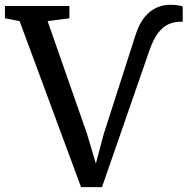

<svg xmlns="http://www.w3.org/2000/svg" viewBox="-40 -768 777 796"><path d="M296 7.7 41.3 -680.4 -19.5 -692.2V-743H247.7V-692.2L157.4 -680.4L320.6 -213.5L357.4 -89.7L390.1 -212.5L522.1 -623.5Q537.7 -671.8 560.9 -698.8Q584.1 -725.8 610.9 -737Q637.7 -748.2 663.4 -748.2Q687.2 -748.2 700 -745.6Q712.9 -743 717.5 -741.1V-676.9Q717.5 -677.9 715.1 -677.9Q712.6 -677.9 709.3 -677.9Q684.2 -677.9 661 -668.6Q637.7 -659.3 617.2 -633.6Q596.6 -608 579.3 -558.3L382.9 7.7Z"/></svg>

Font: Merriweather Light
Style: Regular
Weight: 300
Designer: Eben Sorkin
Foundry: Eben Sorkin
Version: Version 2.100